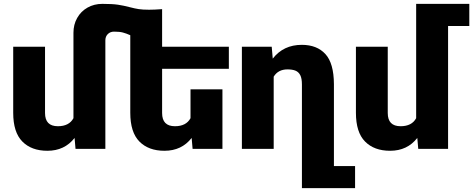

<svg xmlns="http://www.w3.org/2000/svg" viewBox="-20 -770 2447 993"><path d="M818.4 -414.1V-185.5Q818.4 -117.2 884.8 -117.2Q942.9 -117.2 965.3 -158.7V-308.1H1130.4V0H976.1L971.2 -56.6Q919.4 9.8 830.6 9.8Q748 9.8 700.9 -38.1Q653.8 -85.9 653.8 -186.5V-587.9Q632.8 -597.2 615.5 -601.8Q598.1 -606.4 569.8 -606.4Q550.3 -606.4 537.6 -593.8Q524.9 -581.1 524.9 -561.5V0H370.6L365.7 -56.6Q314 9.8 225.1 9.8Q142.6 9.8 95.5 -38.1Q48.3 -85.9 48.3 -186.5V-528.3H212.9V-185.5Q212.9 -117.2 279.3 -117.2Q337.4 -117.2 359.9 -158.7V-600.6Q359.9 -643.1 379.2 -677.2Q398.4 -711.4 432.6 -730.7Q466.8 -750 509.3 -750Q561 -750 590.3 -745.6Q619.6 -741.2 650.9 -732.9Q676.8 -726.1 697.3 -722.9Q717.8 -719.7 751 -719.7Q778.3 -719.7 818.4 -722.7V-528.3H1163.6V-414.1Z M1816.4 88.9V203.1H1541.5V-333Q1541.5 -364.3 1533 -381.1Q1524.4 -397.9 1508.3 -404.5Q1492.2 -411.1 1466.8 -411.1Q1418.5 -411.1 1395.5 -373.5V0H1231V-528.3H1385.3L1390.6 -466.8Q1445.8 -538.1 1541 -538.1Q1619.1 -538.1 1662.8 -490.5Q1706.5 -442.9 1707 -335V88.9Z M2407.2 -635.7H2297.4V0H2143.1L2138.2 -56.6Q2086.4 9.8 1997.6 9.8Q1915 9.8 1867.9 -38.1Q1820.8 -85.9 1820.8 -186.5V-528.3H1985.4V-185.5Q1985.4 -117.2 2051.8 -117.2Q2109.9 -117.2 2132.3 -158.7V-750H2407.2Z"/></svg>

Font: Mardoto Black
Style: Regular
Weight: 900
Designer: Christian Robertson, Vahan Hovhannisyan
Foundry: Google
Version: Version 1.000